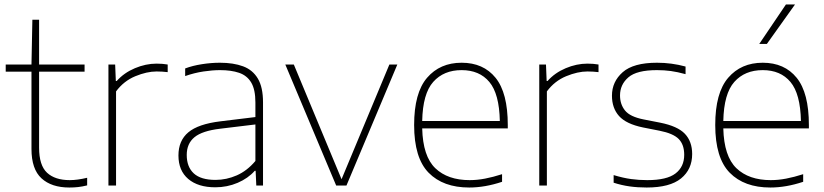

<svg xmlns="http://www.w3.org/2000/svg" viewBox="-20 -828 3680 857"><path d="M289.5 9Q210 9 165.2 -32Q120.5 -73 120.5 -163V-508H5.5V-540H120.5L124.5 -740H154.5V-540H357.5V-508H154.5V-169Q154.5 -90 190 -57Q225.5 -24 291.5 -24Q325 -24 369 -34.5V-0.5Q346.5 5 328.2 7Q310 9 289.5 9Z M464 0V-540H494L497 -466.5H501Q533.5 -503 582 -523.5Q630.5 -544 679 -544Q706 -544 728.5 -540V-506Q716.5 -507.5 704.8 -508.2Q693 -509 679 -509Q635.5 -509 584 -487.8Q532.5 -466.5 498 -420V0Z M941 8Q864 8 820.2 -29.2Q776.5 -66.5 776.5 -134Q776.5 -200.5 820.8 -237.5Q865 -274.5 964 -286.5L1120 -305.5V-370.5Q1120 -428.5 1101.2 -459.8Q1082.5 -491 1047.2 -503Q1012 -515 962 -515Q929 -515 888.5 -509Q848 -503 806.5 -488.5V-522.5Q839.5 -535 881.2 -541.5Q923 -548 961.5 -548Q1022 -548 1065 -532Q1108 -516 1131 -477.2Q1154 -438.5 1154 -371V0H1124L1121 -65.5H1117Q1087.5 -32 1040.8 -12Q994 8 941 8ZM813.5 -136.5Q813.5 -83 845 -54Q876.5 -25 942 -25Q990.5 -25 1036.8 -45.2Q1083 -65.5 1120 -109.5V-272.5L963 -253.5Q882.5 -244 848 -215.5Q813.5 -187 813.5 -136.5Z M1480.5 0 1253.5 -540H1291.5L1504.5 -28L1718 -540H1753.5L1526.5 0Z M2074.5 9Q1958 9 1893.2 -57Q1828.5 -123 1828.5 -270Q1828.5 -413.5 1886.2 -480.8Q1944 -548 2040.5 -548Q2137.5 -548 2192 -480.8Q2246.5 -413.5 2246.5 -270V-255H1864.5Q1867.5 -130.5 1923 -77.2Q1978.5 -24 2076.5 -24Q2110 -24 2145.2 -30.8Q2180.5 -37.5 2221 -50.5V-16.5Q2144.5 9 2074.5 9ZM2040.5 -515Q1960.5 -515 1913.8 -462.5Q1867 -410 1864.5 -288H2211Q2208.5 -409.5 2164.2 -462.2Q2120 -515 2040.5 -515Z M2387 0V-540H2417L2420 -466.5H2424Q2456.5 -503 2505 -523.5Q2553.5 -544 2602 -544Q2629 -544 2651.5 -540V-506Q2639.5 -507.5 2627.8 -508.2Q2616 -509 2602 -509Q2558.5 -509 2507 -487.8Q2455.5 -466.5 2421 -420V0Z M2866.5 9Q2826 9 2790.2 4Q2754.5 -1 2719 -12.5V-46.5Q2762 -33.5 2797 -28.8Q2832 -24 2869 -24Q2956.5 -24 2995.2 -53.8Q3034 -83.5 3034 -137Q3034 -182.5 3009.5 -207.5Q2985 -232.5 2924 -244.5L2850.5 -259Q2775 -274.5 2743.2 -310Q2711.5 -345.5 2711.5 -401Q2711.5 -463.5 2759.5 -505.8Q2807.5 -548 2912.5 -548Q2978 -548 3040 -531V-497Q3003.5 -507 2974.2 -511Q2945 -515 2912.5 -515Q2822 -515 2784.8 -482.8Q2747.5 -450.5 2747.5 -402Q2747.5 -362.5 2769.8 -334.8Q2792 -307 2852.5 -295L2926.5 -280.5Q3004.5 -265 3037 -230.8Q3069.5 -196.5 3069.5 -140.5Q3069.5 -72 3019.8 -31.5Q2970 9 2866.5 9Z M3418.5 9Q3302 9 3237.2 -57Q3172.5 -123 3172.5 -270Q3172.5 -413.5 3230.2 -480.8Q3288 -548 3384.5 -548Q3481.5 -548 3536 -480.8Q3590.5 -413.5 3590.5 -270V-255H3208.5Q3211.5 -130.5 3267 -77.2Q3322.5 -24 3420.5 -24Q3454 -24 3489.2 -30.8Q3524.5 -37.5 3565 -50.5V-16.5Q3488.5 9 3418.5 9ZM3384.5 -515Q3304.5 -515 3257.8 -462.5Q3211 -410 3208.5 -288H3555Q3552.5 -409.5 3508.2 -462.2Q3464 -515 3384.5 -515ZM3369 -632 3488 -808H3528.5L3403 -632Z"/></svg>

Font: Encode Sans Semi Expanded Thin
Style: Regular
Weight: 100
Width: 6
Designer: Multiple Designers
Foundry: Impallari Type
Version: Version 3.000; ttfautohint (v1.8.3) -l 8 -r 50 -G 200 -x 14 